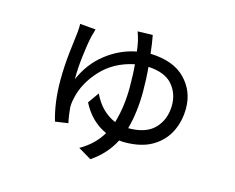

<svg xmlns="http://www.w3.org/2000/svg" viewBox="-97 -756 1194 976"><g transform="rotate(15 500.0 -268.0)"><path d="M595 -124Q690 -124 735 -172.5Q780 -221 780 -295Q780 -357 741 -402Q702 -447 614 -452Q620 -389 620 -323Q620 -215 595 -124ZM514 -612 593 -614Q593 -611 594 -609Q601 -574 607 -519Q729 -515 791 -451.5Q853 -388 853 -297Q853 -230 825.5 -174Q798 -118 741 -84Q684 -50 595 -50Q580 -50 567 -52Q527 26 450 78L381 37Q456 -6 493 -71Q410 -108 364 -198L405 -256Q446 -169 523 -137Q549 -224 549 -327Q549 -396 544 -447Q438 -425 372 -353.5Q306 -282 289 -200Q289 -199 289 -199Q283 -177 283 -150Q284 -135 287.5 -110.5Q291 -86 295 -70L227 -60Q199 -154 199 -271Q199 -342 207.5 -419Q216 -496 221 -533Q221 -534 221 -535Q223 -557 222 -573L305 -566Q299 -547 294 -527Q284 -483 276 -414.5Q268 -346 269 -295Q307 -383 378.5 -439Q450 -495 537 -512Q533 -545 528 -566Q522 -591 514 -612Z"/></g></svg>

Font: Noto Sans CJK KR Regular (TTF)
Style: Regular
Weight: 400
Designer: Ryoko NISHIZUKA 西塚涼子 (kana & ideographs); Paul D. Hunt (Latin, Greek & Cyrillic); Wenlong ZHANG 张文龙 (bopomofo); Sandoll 
Foundry: Adobe Systems Incorporated
Version: Version 1.004;PS 1.004;hotconv 1.0.82;makeotf.lib2.5.63406